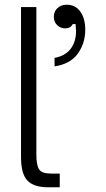

<svg xmlns="http://www.w3.org/2000/svg" viewBox="-20 -793 450 813"><path d="M183 0Q124 0 96.5 -28Q69 -56 69 -128V-763H134V-138Q134 -94 145.5 -76Q157 -58 197 -58H233V0ZM211 -548Q256 -556 279 -586Q302 -616 302 -662Q302 -671 300 -691H288Q279 -673 257 -673Q236 -673 222 -686.5Q208 -700 208 -722Q208 -744 223 -758.5Q238 -773 263 -773Q299 -773 320 -744Q341 -715 341 -667Q341 -610 309.5 -566Q278 -522 211 -512Z"/></svg>

Font: Open Sauce Sans Light
Style: Regular
Weight: 300
Designer: Alfredo Marco Pradil
Foundry: Creative Sauce Fz LLC
Version: Version 1.477